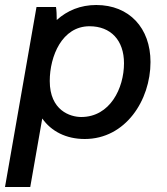

<svg xmlns="http://www.w3.org/2000/svg" viewBox="-28 -548 668 768"><path d="M-8 200H93L141 -74C177 -23 236 8 311 8C474 8 574 -147 574 -300C574 -436 489 -528 357 -528C294 -528 241 -506 199 -468C199 -488 198 -508 196 -520H118ZM297 -80C253 -80 171 -106 171 -224C171 -323 220 -443 330 -443C415 -443 468 -387 468 -295C468 -195 412 -80 297 -80Z"/></svg>

Font: Fixel Text 20240404 Medium
Style: Italic
Weight: 500
Width: 4
Italic angle: -10°
Designer: AlfaBravo + MacPaw
Foundry: Kyrylo Tkachov, Marchela Mozhyna, Serhii Makarenko, Maria Weinstein, Zakhar Kryvoshyya
Version: Version 1.211;Glyphs 3.2 (3225)